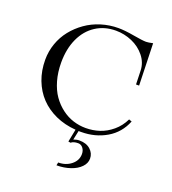

<svg xmlns="http://www.w3.org/2000/svg" viewBox="-127 -594 785 878"><g transform="rotate(20 265.5 -154.5)"><path d="M34 -248Q34 -288.8 47.4 -326.9Q60.8 -365 85.4 -395.8Q110 -426.5 142.8 -449.6Q175.5 -472.8 216.1 -485.4Q256.8 -498 300 -498Q331.2 -498 376.2 -490Q421.2 -482 439 -482Q449.5 -482 472 -487L478 -283H463L461 -350Q459.8 -388.2 434.9 -419.2Q410 -450.2 372.1 -466.6Q334.2 -483 293 -483Q238 -483 195.8 -455.6Q153.5 -428.2 130.2 -377.8Q107 -327.2 107 -261Q107 -213.5 118.6 -173.1Q130.2 -132.8 150.1 -104.5Q170 -76.2 196.6 -56.1Q223.2 -36 253 -26.5Q282.8 -17 314 -17Q349.2 -17 381.2 -27.5Q413.2 -38 442 -62.1Q470.8 -86.2 488 -122L502 -117Q478 -56.8 423.8 -24.9Q369.5 7 301 7H289L279.5 51.8Q294.8 46 307.5 46Q341.5 46 361.5 64Q381.5 82 381.5 107.8Q381.5 130.5 363.5 149.1Q345.5 167.8 314.9 178.2Q284.2 188.8 247.5 188.8L250.5 174Q287.5 174 313.5 153Q339.5 132 339.5 100.8Q339.5 83.8 330.2 71.8Q321 59.8 306.5 59.8Q284 59.8 272.5 69.8L261.5 67.8L273.8 6Q220 2 175.4 -18.2Q130.8 -38.5 99.6 -71.4Q68.5 -104.2 51.2 -149.5Q34 -194.8 34 -248Z"/></g></svg>

Font: FogtwoNo5
Style: Regular
Weight: 400
Designer: gluk (gluksza@wp.pl)
Foundry: gluk (gluksza@wp.pl)
Version: Version 0.87